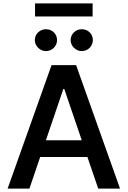

<svg xmlns="http://www.w3.org/2000/svg" viewBox="-20 -1111 752 1131"><path d="M153.4 0 216.6 -186.1H495L558.6 0H687.1L428.3 -727.3H283.7L24.9 0ZM185 -874.6C185 -840.2 215.6 -810 250.7 -810C287.6 -810 316.1 -840.2 316.1 -874.6C316.1 -911.2 287.6 -938.9 250.7 -938.9C215.6 -938.9 185 -911.2 185 -874.6ZM186.4 -1014.2H525.6V-1090.9H186.4ZM250.4 -284.8 353 -586.6H358.7L461.6 -284.8ZM396 -874.6C396 -840.2 426.5 -810 461.6 -810C498.6 -810 527 -840.2 527 -874.6C527 -911.2 498.6 -938.9 461.6 -938.9C426.5 -938.9 396 -911.2 396 -874.6Z"/></svg>

Font: Magic Ui Pro Semi Bold
Style: Regular
Weight: 600
Designer: Stefan Endress, Andreas Faust
Version: Version 1.000;FEAKit 1.0